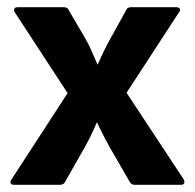

<svg xmlns="http://www.w3.org/2000/svg" viewBox="-20 -514 541 534"><path d="M19 0Q13 0 10 -4Q7 -8 12 -15L168 -255L21 -480Q18 -486 20 -490Q22 -494 30 -494H157Q168 -494 171 -486L215 -411Q225 -394 233.5 -375Q242 -356 251 -335H252Q261 -356 270.5 -375Q280 -394 290 -412L331 -486Q333 -491 337 -492.5Q341 -494 344 -494H470Q477 -494 480 -490Q483 -486 478 -480L332 -256L491 -15Q494 -8 492 -4Q490 0 483 0H355Q345 0 341 -8L297 -84Q285 -104 273.5 -126Q262 -148 250 -173H249Q239 -149 227.5 -126.5Q216 -104 204 -84L161 -8Q157 0 146 0Z"/></svg>

Font: Sofia Sans Semi Condensed ExtraBold
Style: Regular
Weight: 800
Designer: Botio Nikoltchev, Ani Petrova
Foundry: lettersoup
Version: Version 4.100